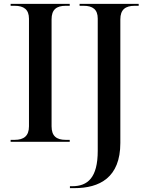

<svg xmlns="http://www.w3.org/2000/svg" viewBox="-20 -734 764 994"><path d="M35 0H341V-10H320C272 -10 247 -30 247 -80V-634C247 -684 272 -704 320 -704H341V-714H35V-704H56C103 -704 130 -685 130 -637V-80C130 -30 103 -10 56 -10H35ZM342 240H365C495 240 603 186 603 6V-634C603 -684 629 -704 677 -704H698V-714H392V-704H413C460 -704 486 -685 486 -638V47C486 186 434 230 354 230H342Z"/></svg>

Font: Noto Serif Display Medium
Style: Regular
Weight: 500
Designer: Monotype Design Team
Foundry: Monotype Imaging Inc.
Version: Version 2.009